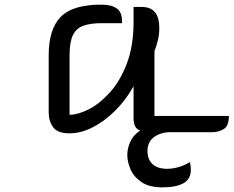

<svg xmlns="http://www.w3.org/2000/svg" viewBox="-20 -570 1007 828"><path d="M280 -331V-75Q316 -75 362.5 -98.5Q409 -122 453.5 -171Q498 -220 527 -296Q556 -372 556 -477V-540H592Q667 -540 667 -449Q667 -422 661 -397Q655 -372 646 -349V-70H967Q967 -27 945 -13.5Q923 0 897 0H617Q595 0 575.5 -11.5Q556 -23 556 -60V-198Q521 -136 474.5 -90.5Q428 -45 378 -20Q328 5 280 5Q228 5 209 -21.5Q190 -48 190 -85V-331Q190 -444 241.5 -497Q293 -550 417 -550Q460 -550 483 -534Q506 -518 506 -480V-470H417Q370 -470 339.5 -459Q309 -448 294.5 -418.5Q280 -389 280 -331ZM717 -37V0Q673 0 644.5 21Q616 42 616 81Q616 118 638 138Q660 158 701 158Q722 158 747 151.5Q772 145 799 129Q801 138 802 146Q803 154 803 162Q803 203 770.5 220.5Q738 238 681 238Q624 238 590.5 215.5Q557 193 543 160.5Q529 128 529 98Q529 67 544.5 36Q560 5 600.5 -16Q641 -37 717 -37Z"/></svg>

Font: Warnes
Style: Regular
Weight: 400
Designer: Eduardo Rodriguez Tunni
Foundry: Eduardo Rodriguez Tunni
Version: Version 1.002; ttfautohint (v1.8.4.7-5d5b);gftools[0.9.23]